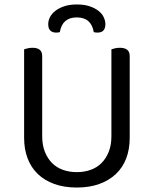

<svg xmlns="http://www.w3.org/2000/svg" viewBox="-20 -827 689 860"><path d="M561 -210Q561 -159 545.5 -118Q530 -77 499.5 -48Q469 -19 425 -3Q381 13 324 13Q267 13 223 -3Q179 -19 149 -48Q119 -77 103.5 -118Q88 -159 88 -210V-606Q93 -608 103.5 -610.5Q114 -613 126 -613Q169 -613 169 -576V-217Q169 -177 181 -147Q193 -117 213.5 -96.5Q234 -76 262.5 -66Q291 -56 324 -56Q357 -56 385.5 -66Q414 -76 434.5 -96.5Q455 -117 467 -147Q479 -177 479 -217V-606Q484 -608 494.5 -610.5Q505 -613 517 -613Q561 -613 561 -576ZM324 -749Q259 -749 248 -683Q244 -682 240 -681.5Q236 -681 231 -681Q215 -681 205.5 -690Q196 -699 196 -719Q196 -735 204 -750.5Q212 -766 228 -778.5Q244 -791 268 -799Q292 -807 324 -807Q357 -807 381 -799Q405 -791 421 -778.5Q437 -766 444.5 -750Q452 -734 452 -719Q452 -681 417 -681Q408 -681 400 -683Q389 -749 324 -749Z"/></svg>

Font: Baloo Da 2
Style: Regular
Weight: 400
Designer: Noopur Datye, Sulekha Rajkumar and Ek Type
Foundry: Ek Type
Version: Version 1.640;hotconv 1.0.111;makeotfexe 2.5.65597; ttfautoh